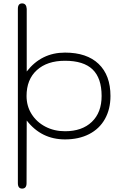

<svg xmlns="http://www.w3.org/2000/svg" viewBox="-20 -809 724 1128"><path d="M85 267V-757Q85 -789 110 -789Q135 -789 137 -757V-389Q223 -500 362 -500Q490 -500 559.5 -433.5Q629 -367 629 -245Q629 -168 596.5 -110Q564 -52 503.5 -21Q443 10 362 10Q223 10 137 -101L136 267Q136 299 110 299Q85 299 85 267ZM577 -245Q577 -350 524 -401Q471 -452 362 -452Q257 -452 196.5 -397Q136 -342 136 -245Q136 -186 165.5 -139Q195 -92 246.5 -65Q298 -38 362 -38Q462 -38 519.5 -93Q577 -148 577 -245Z"/></svg>

Font: Kodchasan ExtraLight
Style: Regular
Weight: 275
Version: Version 1.000; ttfautohint (v1.6)